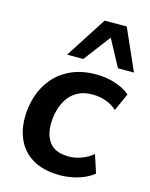

<svg xmlns="http://www.w3.org/2000/svg" viewBox="-116 -831 715 915"><g transform="rotate(15 242.0 -373.5)"><path d="M270 10Q192 10 140.5 -18Q89 -46 63 -96.5Q37 -147 37 -213Q37 -267 53.5 -318.5Q70 -370 104 -410.5Q138 -451 190.5 -475Q243 -499 314 -499Q363 -499 408 -484.5Q453 -470 481 -445L442 -358Q420 -379 388.5 -390.5Q357 -402 322 -402Q279 -402 249 -386Q219 -370 200.5 -342.5Q182 -315 173.5 -282Q165 -249 165 -214Q165 -157 193.5 -122Q222 -87 288 -87Q316 -87 347.5 -98Q379 -109 405 -131L434 -42Q415 -26 387.5 -14Q360 -2 329.5 4Q299 10 270 10ZM154 -554 285 -757H394L484 -554H405L334 -686L234 -554Z"/></g></svg>

Font: Nunito Sans 12pt ExtraLight 12pt
Style: Bold Italic
Weight: 700
Italic angle: -9°
Version: Version 3.101;gftools[0.9.27]